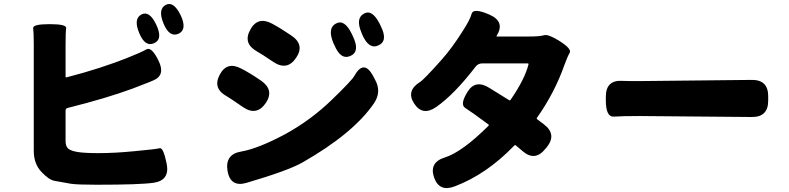

<svg xmlns="http://www.w3.org/2000/svg" viewBox="-20 -886 4020 978"><path d="M472 55Q374 55 341 50Q299 43 257 35Q229 30 190.5 -11Q152 -52 152 -118V-659Q152 -722 149 -742.5Q146 -763 233 -763Q320 -763 317 -742.5Q314 -722 314 -659V-496Q314 -491 319 -492Q498 -538 640 -596Q699 -619 725.5 -634.5Q752 -650 788 -576Q824 -502 760 -476L736 -466Q696 -450 656 -435Q524 -386 324 -336Q314 -333 314 -322V-168Q314 -140 328 -128.5Q342 -117 377 -111.5Q412 -106 482 -106Q565 -106 666 -116Q775 -126 793.5 -131Q812 -136 829 -52Q846 33 762 45Q693 55 472 55ZM765 -666Q719 -645 689 -718Q659 -790 700 -812Q741 -834 776 -760Q811 -686 765 -666ZM889 -714Q843 -694 813 -766Q783 -839 824 -861Q864 -882 900 -809Q935 -735 889 -714Z M1237 45Q1154 70 1139 -15Q1125 -100 1208 -114Q1296 -129 1437 -205Q1565 -276 1668.5 -376Q1772 -476 1784 -498Q1832 -585 1879 -502L1890 -481Q1925 -419 1885 -360Q1781 -207 1520 -58Q1445 -16 1237 45ZM1333 -360Q1286 -293 1217 -341Q1149 -388 1136 -395Q1062 -435 1099 -505Q1136 -576 1210 -536Q1255 -513 1310 -475Q1379 -427 1333 -360ZM1488 -591Q1443 -524 1373 -570Q1308 -614 1289 -624Q1216 -665 1255 -735Q1293 -805 1367 -765Q1413 -740 1464 -705Q1534 -658 1488 -591ZM1765 -601Q1715 -579 1683 -657L1678 -667Q1647 -743 1691 -766Q1735 -790 1772 -713L1778 -700Q1815 -623 1765 -601ZM1908 -655Q1859 -632 1825 -710L1822 -718Q1790 -792 1833 -816Q1875 -841 1914 -765L1919 -754Q1958 -678 1908 -655Z M2297 63Q2218 94 2191 18Q2165 -59 2246 -84Q2333 -111 2468 -245Q2472 -249 2468 -252Q2379 -318 2350 -336Q2321 -354 2362 -419Q2402 -483 2473 -438L2573 -376Q2578 -373 2581 -378Q2653 -482 2672 -558Q2673 -563 2668 -563H2436Q2416 -563 2403 -547Q2294 -405 2202 -341Q2133 -293 2090 -358Q2047 -423 2119 -468Q2139 -480 2227 -579Q2282 -640 2339 -731Q2374 -785 2382.5 -816Q2391 -847 2472 -812Q2555 -776 2510 -704Q2507 -700 2512 -700H2673Q2730 -700 2751 -706.5Q2772 -713 2827 -679Q2894 -637 2882 -617Q2870 -597 2855 -555Q2805 -413 2715 -286Q2712 -281 2717 -278L2750 -253Q2818 -202 2765 -136L2758 -128Q2705 -61 2641 -117L2608 -145Q2603 -149 2599 -144Q2458 2 2297 63Z M3066 -375V-394Q3066 -480 3152 -474Q3159 -473 3239 -473L3809 -479Q3893 -480 3893 -396V-373Q3893 -289 3809 -290L3239 -295Q3148 -295 3107 -292Q3066 -289 3066 -375Z"/></svg>

Font: Resource Han Rounded TW Heavy
Style: Regular
Weight: 900
Designer: Cyano Hao (round all glyphs); Ryoko NISHIZUKA 西塚涼子 (kana, bopomofo & ideographs); Paul D. Hunt (Latin, Greek & Cyrillic)
Foundry: Cyano Hao
Version: 0.990